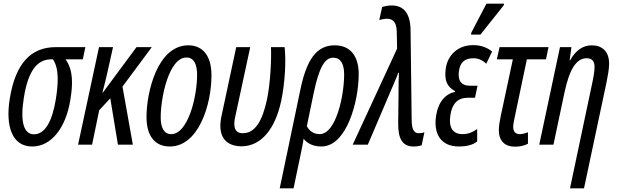

<svg xmlns="http://www.w3.org/2000/svg" viewBox="-20 -795 3395 1055"><path d="M157 10C262 10 341 -92 366 -243C381 -333 383 -410 340 -469H435L449 -536H286C148 -536 65 -444 34 -255C8 -97 49 10 157 10ZM167 -57C110 -57 90 -127 111 -258C134 -402 182 -469 261 -469H271C307 -416 299 -328 287 -251C267 -126 226 -57 167 -57Z M409 0H486L525 -189L586 -255L628 0H710L653 -319L814 -536H730L545 -286H543C555 -330 562 -365 569 -392L601 -536H524Z M913 10C1070 10 1142 -217 1142 -382C1142 -487 1095 -546 1015 -546C845 -546 785 -288 785 -152C785 -47 832 10 913 10ZM921 -58C882 -58 863 -91 863 -151C863 -257 907 -479 1005 -479C1044 -479 1063 -444 1063 -384C1063 -260 1012 -58 921 -58Z M1306 9C1415 9 1492 -86 1525 -240C1547 -345 1552 -462 1544 -536H1469C1472 -462 1465 -333 1447 -248C1421 -128 1381 -63 1314 -63C1268 -63 1261 -101 1272 -151L1355 -536H1278L1197 -157C1172 -40 1225 8 1306 9Z M1631 -305 1517 240H1593L1635 39C1640 13 1646 -12 1648 -33C1668 -7 1701 10 1746 10C1885 10 1951 -238 1951 -388C1951 -487 1905 -546 1819 -546C1719 -546 1665 -467 1631 -305ZM1736 -58C1703 -58 1679 -76 1666 -102L1704 -285C1733 -423 1764 -478 1811 -478C1851 -478 1871 -445 1871 -386C1871 -268 1826 -58 1736 -58Z M2253 10C2269 10 2284 8 2297 3L2312 -68C2304 -65 2293 -63 2282 -63C2255 -63 2243 -83 2242 -134L2236 -628C2235 -734 2188 -765 2132 -765C2113 -765 2094 -761 2080 -757L2064 -685C2074 -688 2093 -692 2106 -692C2131 -692 2159 -681 2160 -623L2162 -528L1918 0H2001L2144 -335C2152 -355 2162 -375 2168 -395H2172C2170 -363 2170 -325 2170 -291L2168 -119C2167 -31 2192 10 2253 10Z M2568 -605H2620L2748 -766L2750 -775H2653L2570 -616ZM2503 10C2537 10 2578 3 2602 -18V-86C2569 -63 2545 -58 2522 -58C2466 -58 2444 -96 2455 -164C2465 -228 2497 -258 2552 -258H2590L2604 -324H2562C2513 -324 2494 -354 2502 -406C2509 -453 2534 -475 2582 -475C2607 -475 2631 -465 2652 -445L2684 -512C2653 -536 2622 -547 2578 -547C2501 -547 2439 -496 2429 -416C2421 -353 2436 -318 2481 -294L2480 -290C2428 -279 2388 -236 2376 -158C2362 -64 2398 10 2503 10Z M2811 11C2834 11 2860 6 2881 -5V-68C2867 -63 2851 -58 2837 -58C2813 -58 2800 -71 2800 -97C2800 -113 2804 -129 2808 -150L2875 -469H2980L2994 -536H2725L2710 -469H2798L2732 -160C2725 -127 2721 -101 2721 -80C2721 -20 2754 11 2811 11Z M3233 -333 3112 240H3189L3313 -344C3320 -379 3327 -417 3327 -445C3327 -515 3286 -546 3231 -546C3183 -546 3142 -517 3113 -464H3110L3120 -536H3057L2943 0H3021L3082 -288C3108 -409 3144 -475 3204 -475C3233 -475 3247 -458 3247 -428C3247 -402 3240 -365 3233 -333Z"/></svg>

Font: Noto Sans ExtraCondensed
Style: Italic
Weight: 400
Width: 2
Italic angle: -12°
Designer: Monotype Design Team
Foundry: Monotype Imaging Inc.
Version: Version 2.013